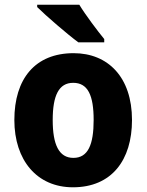

<svg xmlns="http://www.w3.org/2000/svg" viewBox="-20 -786 623 816"><path d="M317 -766H138V-756C174 -720 268 -639 313 -606H423V-620C395 -654 343 -723 317 -766ZM541 -276C541 -458 439 -560 293 -560C129 -560 41 -451 41 -276C41 -105 137 10 290 10C455 10 541 -106 541 -276ZM204 -276C204 -380 230 -434 291 -434C354 -434 378 -380 378 -276C378 -171 354 -115 292 -115C230 -115 204 -172 204 -276Z"/></svg>

Font: Noto Sans Lao SemiCondensed ExtraBold
Style: Regular
Weight: 800
Width: 4
Designer: Monotype Design Team
Foundry: Monotype Imaging Inc.
Version: Version 2.003